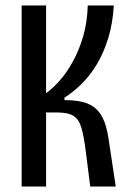

<svg xmlns="http://www.w3.org/2000/svg" viewBox="-20 -680 477 700"><path d="M59 0V-660H148V-340Q175 -360 200.5 -389.5Q226 -419 247.5 -459Q269 -499 283.5 -548.5Q298 -598 300 -660H395Q391 -594 374.5 -540.5Q358 -487 333 -445.5Q308 -404 277.5 -374Q247 -344 215 -324V-315Q247 -315 273.5 -310Q300 -305 320.5 -291Q341 -277 354.5 -250Q368 -223 375 -179L402 0H309L293 -126Q286 -182 277 -213.5Q268 -245 248 -257.5Q228 -270 187 -270H148V0Z"/></svg>

Font: Bricolage Grotesque 36pt Condensed
Style: Regular
Weight: 400
Width: 3
Designer: Mathieu Triay
Foundry: Atelier Triay
Version: Version 1.001;gftools[0.9.33.dev8+g029e19f]